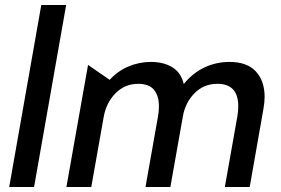

<svg xmlns="http://www.w3.org/2000/svg" viewBox="-20 -752 1129 772"><path d="M246 -732H146L17 0H117Z M984 0 1039 -313Q1044 -341 1044 -362Q1044 -427 1008.5 -465Q973 -503 903 -503Q848 -503 800.5 -480Q753 -457 719 -414Q708 -460 673 -481.5Q638 -503 587 -503Q540 -503 497 -485Q454 -467 421 -431L334 -491L247 0H347L397 -282Q407 -339 444.5 -377Q482 -415 536 -415Q579 -415 599 -391Q619 -367 619 -325Q619 -302 615 -282L565 0H665L715 -282Q724 -338 761.5 -376.5Q799 -415 854 -415Q938 -415 938 -325Q938 -303 934 -282L884 0Z"/></svg>

Font: Geom
Style: Italic
Weight: 400
Italic angle: -10°
Version: Version 1.102